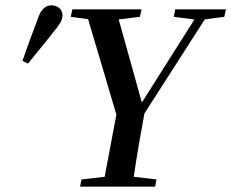

<svg xmlns="http://www.w3.org/2000/svg" viewBox="-20 -699 866 719"><path d="M64 -471Q77 -509 91 -547Q105 -585 119 -622Q124 -638 131 -651Q138 -664 148.5 -671.5Q159 -679 172 -679Q190 -679 202 -669Q214 -659 214 -641Q214 -627 204.5 -611.5Q195 -596 179 -578Q156 -548 132 -519Q108 -490 85 -461ZM245 -636 251 -664H510L504 -636L390 -622H349ZM280 0 285 -27 406 -41H448L566 -27L561 0ZM433 -212 299 -664H414L514 -305H505L508 -310L732 -664H771L481 -212ZM365 0 422 -303H526Q516 -246 507 -197Q498 -148 490.5 -100Q483 -52 475 0ZM631 -636 636 -664H826L820 -636L736 -625H716Z"/></svg>

Font: Source Serif 4 48pt SemiBold
Style: Italic
Weight: 600
Italic angle: -12°
Designer: Frank Grießhammer
Foundry: Adobe Systems Incorporated
Version: Version 4.004;hotconv 1.0.116;makeotfexe 2.5.65601